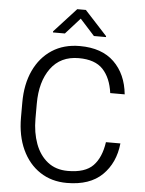

<svg xmlns="http://www.w3.org/2000/svg" viewBox="-61 -963 771 1020"><g transform="rotate(5 325.0 -453.0)"><path d="M522.5 -224.1H599.6Q588.9 -119.6 522.7 -54.9Q456.5 9.8 334 9.8Q252 9.8 190.7 -30.8Q129.4 -71.3 95.5 -144.5Q61.5 -217.8 61.5 -315.4V-395Q61.5 -493.2 95.7 -566.4Q129.9 -639.6 192.4 -680.2Q254.9 -720.7 340.3 -720.7Q457.5 -720.7 523.2 -657Q588.9 -593.3 599.6 -485.8H522.5Q511.7 -565.9 469.5 -611.1Q427.2 -656.2 340.3 -656.2Q243.2 -656.2 190.9 -584.7Q138.7 -513.2 138.7 -396V-315.4Q138.7 -241.7 160.6 -182.4Q182.6 -123 226.1 -88.6Q269.5 -54.2 334 -54.2Q426.3 -54.2 468.5 -97.9Q510.7 -141.6 522.5 -224.1ZM355 -914.6 474.1 -785.2V-780.3H409.7L332 -866.2L254.9 -780.3H191.4V-786.1L309.1 -914.6Z"/></g></svg>

Font: Vazirmatn RD Light
Style: Regular
Weight: 300
Designer: Saber Rastikerdar
Foundry: Saber Rastikerdar
Version: Version 32.102